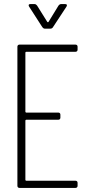

<svg xmlns="http://www.w3.org/2000/svg" viewBox="-20 -918 426 938"><path d="M238 -784 305 -886C309 -893 307 -898 299 -898H278C273 -898 269 -895 266 -891L217 -811C216 -809 212 -809 211 -811L161 -891C158 -895 154 -898 149 -898H128C123 -898 120 -896 120 -892C120 -890 121 -888 122 -886L187 -785C190 -781 194 -778 199 -778H226C231 -778 235 -780 238 -784ZM359 -675V-690C359 -696 355 -700 349 -700H75C69 -700 65 -696 65 -690V-10C65 -4 69 0 75 0H349C355 0 359 -4 359 -10V-25C359 -31 355 -35 349 -35H108C106 -35 104 -37 104 -39V-329C104 -331 106 -333 108 -333H265C271 -333 275 -337 275 -343V-358C275 -364 271 -368 265 -368H108C106 -368 104 -370 104 -372V-661C104 -663 106 -665 108 -665H349C355 -665 359 -669 359 -675Z"/></svg>

Font: Barlow Condensed ExtraLight
Style: Regular
Weight: 275
Width: 3
Designer: Jeremy Tribby
Foundry: Tribby Type
Version: Version 1.422;hotconv 1.0.109;makeotfexe 2.5.65596